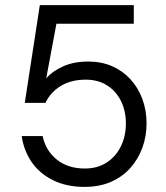

<svg xmlns="http://www.w3.org/2000/svg" viewBox="-20 -720 651 752"><path d="M311 12Q240 12 187 -14.5Q134 -41 103.5 -86Q73 -131 65 -187H147Q159 -130 202.5 -95Q246 -60 312 -60Q362 -60 398 -83.5Q434 -107 453.5 -147Q473 -187 473 -236Q473 -287 453 -326Q433 -365 398 -386.5Q363 -408 316 -408Q258 -408 217.5 -383Q177 -358 158 -317H77L136 -700H504V-627H201L161 -413Q186 -442 228 -460.5Q270 -479 325 -479Q377 -479 418.5 -461Q460 -443 490.5 -410Q521 -377 537.5 -332.5Q554 -288 554 -237Q554 -186 537.5 -141Q521 -96 490 -61.5Q459 -27 414 -7.5Q369 12 311 12Z"/></svg>

Font: DM Sans 18pt
Style: Regular
Weight: 400
Designer: Colophon Foundry, Jonny Pinhorn
Foundry: Colophon Foundry
Version: Version 4.004;gftools[0.9.30]